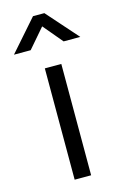

<svg xmlns="http://www.w3.org/2000/svg" viewBox="-156 -783 526 833"><g transform="rotate(-15 107.0 -366.0)"><path d="M0 0ZM72 -500H146V0H72ZM81 -732H132L256 -592H181L108 -679L33 -592H-42Z"/></g></svg>

Font: Cairo
Style: Regular
Weight: 400
Designer: Mohamed Gaber, the designers of Titillium
Foundry: Kief Type Foundry
Version: Version 2.009; ttfautohint (v1.5.33-1714) -l 8 -r 50 -G 200 